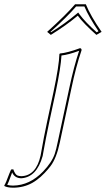

<svg xmlns="http://www.w3.org/2000/svg" viewBox="-88 -664 495 897"><path d="M101.6 63Q102.5 58.6 105 44.4Q115.7 -18.1 132.3 -96.2L162.1 -234.9Q188 -357.9 189.5 -411.1L191.9 -414.1Q226.1 -417 286.1 -439Q293.9 -437 293 -429.2Q266.6 -352.1 245.6 -251L191.4 2Q175.8 75.7 147.5 112.8Q136.7 127 120.6 144Q111.3 153.8 101.6 162.4Q91.8 170.9 82 178Q72.3 185.1 62.3 190.7Q52.2 196.3 41.5 200.4Q30.8 204.6 19.8 207.3Q8.8 210 -2.9 211.4Q-14.6 212.9 -27.3 212.9Q-55.2 212.4 -67.4 205.1L-67.9 202.1Q-61.5 193.8 -44.4 147Q-40 135.3 -36.1 127.9L-25.9 127Q-17.6 151.4 -5.9 156.2Q2 158.7 11.2 159.2Q80.6 157.2 101.6 63ZM313 -644Q335 -589.8 386.7 -515.1L362.3 -501Q302.2 -554.2 275.4 -590.8Q220.7 -544.9 149.4 -501L132.3 -515.1Q221.7 -595.7 262.7 -644ZM111.3 64.9Q83.5 164.1 11.2 168.9Q-20 168 -31.2 141.6Q-33.7 147.9 -38.6 161.6Q-47.9 187.5 -54.2 199.7Q-41.5 203.1 -27.3 203.1Q50.8 202.1 113.3 137.2Q154.8 93.8 168 54.2Q174.8 33.7 181.6 0L235.8 -252.9Q257.3 -354 281.7 -426.8Q231.9 -408.2 199.2 -404.8Q196.3 -349.6 171.9 -232.9L142.1 -93.8Q125.5 -15.6 114.7 45.9Q112.3 60.5 111.3 64.9ZM306.2 -633.8H267.6Q226.6 -585.9 147.9 -515.1L150.4 -513.2Q218.3 -555.7 269 -598.6L277.3 -605.5L283.7 -596.7Q311 -560.1 363.8 -513.2L372.1 -518.1Q327.1 -584.5 306.2 -633.8Z"/></svg>

Font: Linux Biolinum Outline O
Style: Italic
Weight: 400
Italic angle: -12°
Designer: Philipp H. Poll
Foundry: Philipp H. Poll
Version: Version 0.6.2